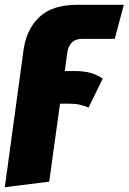

<svg xmlns="http://www.w3.org/2000/svg" viewBox="-58 -554 536 800"><path d="M222 -333 212 -258H253Q293 -258 320.5 -250Q348 -242 370 -226L311 -106Q291 -114 273 -118Q255 -122 229 -122H192L147 203L-38 226L40 -345Q52 -432 106 -483Q160 -534 264 -534H458L420 -392H283Q231 -392 222 -333Z"/></svg>

Font: Fira Sans Condensed Black
Style: Italic
Weight: 900
Width: 3
Italic angle: -8°
Designer: Carrois Corporate & Edenspiekermann AG
Foundry: Carrois Corporate GbR & Edenspiekermann AG
Version: Version 4.203